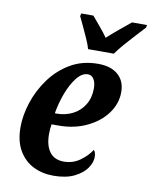

<svg xmlns="http://www.w3.org/2000/svg" viewBox="-86 -831 717 905"><g transform="rotate(10 272.0 -378.0)"><path d="M231 10Q179 10 135.5 -11.5Q92 -33 66 -77.5Q40 -122 40 -189Q40 -245 60 -307Q80 -369 119.5 -423.5Q159 -478 216.5 -512Q274 -546 349 -546Q411 -546 445 -516Q479 -486 479 -433Q479 -378 444.5 -331Q410 -284 350 -255.5Q290 -227 215 -227H182Q178 -205 178 -180Q178 -125 201 -94.5Q224 -64 269 -64Q312 -64 346 -88.5Q380 -113 399 -143Q409 -133 409 -110Q409 -84 390 -56.5Q371 -29 331.5 -9.5Q292 10 231 10ZM196 -281Q239 -281 274 -299Q309 -317 329 -350.5Q349 -384 349 -428Q349 -456 338.5 -472.5Q328 -489 310 -489Q282 -489 257 -457.5Q232 -426 214 -378Q196 -330 188 -281ZM290 -606Q284 -627 272 -654Q260 -681 247.5 -707.5Q235 -734 226 -753L229 -766H287Q301 -749 324 -722Q347 -695 362 -673Q386 -695 418.5 -722Q451 -749 472 -766H544L541 -753Q524 -734 500.5 -709Q477 -684 453.5 -657Q430 -630 413 -606Z"/></g></svg>

Font: Noto Serif Condensed
Style: Bold Italic
Weight: 700
Width: 3
Italic angle: -12°
Designer: Monotype Design Team
Foundry: Monotype Imaging Inc.
Version: Version 2.014